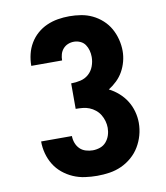

<svg xmlns="http://www.w3.org/2000/svg" viewBox="-84 -813 768 890"><g transform="rotate(-10 300.0 -367.5)"><path d="M302 8Q274 8 245 4Q216 0 189.5 -11.5Q163 -23 140.5 -41.5Q118 -60 103 -84.5Q88 -109 80.5 -137Q73 -165 73 -194H218Q218 -177 224 -161Q230 -145 241.5 -133.5Q253 -122 269.5 -117Q286 -112 302 -112Q320 -112 337 -118Q354 -124 365.5 -137.5Q377 -151 382.5 -168Q388 -185 388 -203Q388 -219 383.5 -235Q379 -251 370.5 -265Q362 -279 349 -289.5Q336 -300 321 -306Q306 -312 289.5 -313.5Q273 -315 257 -315V-435Q279 -435 301 -440Q323 -445 339.5 -459.5Q356 -474 364 -495.5Q372 -517 372 -539Q372 -555 368 -570Q364 -585 355.5 -597.5Q347 -610 332.5 -616.5Q318 -623 303 -623Q288 -623 274.5 -617.5Q261 -612 251.5 -601Q242 -590 238 -576Q234 -562 234 -547H89V-548Q89 -575 95.5 -602Q102 -629 116 -652.5Q130 -676 150.5 -694Q171 -712 196 -723Q221 -734 248 -738.5Q275 -743 302 -743Q330 -743 357.5 -738.5Q385 -734 410 -722Q435 -710 456 -691Q477 -672 490.5 -648Q504 -624 511 -596.5Q518 -569 518 -542Q518 -517 511.5 -492.5Q505 -468 493 -446.5Q481 -425 463 -407.5Q445 -390 424 -377Q448 -365 469 -346.5Q490 -328 504.5 -305Q519 -282 526.5 -255Q534 -228 534 -201Q534 -171 526 -142.5Q518 -114 503 -89Q488 -64 465.5 -44.5Q443 -25 416.5 -13Q390 -1 361 3.5Q332 8 302 8Z"/></g></svg>

Font: Iosevka Etoile Heavy
Style: Regular
Weight: 900
Designer: Belleve Invis
Foundry: Belleve Invis
Version: Version 22.1.2; ttfautohint (v1.8.4)